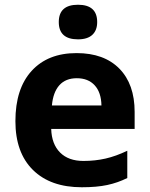

<svg xmlns="http://www.w3.org/2000/svg" viewBox="-20 -780 631 810"><path d="M228 -687Q228 -760 309 -760Q390 -760 390 -687Q390 -652 369.5 -633Q349 -614 309 -614Q228 -614 228 -687ZM45 -269Q45 -406 113.5 -481Q182 -556 303 -556Q419 -556 483.5 -490.5Q548 -425 548 -308V-236H196Q198 -172 233.5 -136.5Q269 -101 332 -101Q381 -101 425 -111Q469 -121 517 -144V-29Q477 -9 432.5 0.5Q388 10 325 10Q193 10 119 -63Q45 -136 45 -269ZM408 -335Q407 -390 379.5 -420Q352 -450 304 -450Q257 -450 230.5 -420.5Q204 -391 199 -335Z"/></svg>

Font: OpenSansMMV
Style: Bold
Weight: 700
Foundry: Ascender Corporation
Version: Version 4.001